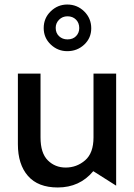

<svg xmlns="http://www.w3.org/2000/svg" viewBox="-20 -818 591 848"><path d="M235 10Q332 10 392 -62L493 2V-493H393V-211Q393 -142 356 -110Q319 -78 270 -78Q223 -78 191 -110Q159 -142 159 -211V-493H59V-181Q59 -92 103.5 -41Q148 10 235 10ZM383 -693Q383 -737 352 -767.5Q321 -798 277 -798Q235 -798 204 -768Q173 -738 173 -694Q173 -651 204 -621.5Q235 -592 277 -592Q321 -592 352 -621Q383 -650 383 -693ZM330 -694Q330 -673 316 -658.5Q302 -644 278 -644Q256 -644 241 -658Q226 -672 226 -695Q226 -716 241 -731Q256 -746 278 -746Q301 -746 315.5 -731.5Q330 -717 330 -694Z"/></svg>

Font: Geom
Style: Regular
Weight: 400
Version: Version 1.102